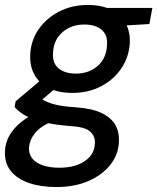

<svg xmlns="http://www.w3.org/2000/svg" viewBox="-47 -528 635 775"><path d="M180 227Q117 227 69.5 210.5Q22 194 -3.5 162Q-29 130 -27 84Q-26 49 -9 19Q8 -11 40 -36.5Q72 -62 119 -83L166 -39Q117 -19 94.5 9Q72 37 70 69Q69 94 83.5 112Q98 130 126 139.5Q154 149 193 149Q256 149 295.5 122Q335 95 336 50Q338 23 317.5 3.5Q297 -16 236 -19Q188 -23 152 -30Q116 -37 89.5 -46.5Q63 -56 44 -68.5Q25 -81 12 -96L16 -119L130 -215L196 -188L80 -89L107 -137Q119 -129 131 -122.5Q143 -116 159.5 -110.5Q176 -105 200 -101Q224 -97 259 -95Q326 -90 364.5 -71Q403 -52 419 -23Q435 6 433 42Q432 93 400 135Q368 177 311.5 202Q255 227 180 227ZM245 -153Q188 -153 149 -173Q110 -193 91.5 -227.5Q73 -262 75 -306Q77 -363 108 -408.5Q139 -454 191 -481Q243 -508 308 -508Q365 -508 403.5 -487.5Q442 -467 460.5 -433Q479 -399 477 -355Q474 -299 443.5 -253Q413 -207 361.5 -180Q310 -153 245 -153ZM259 -231Q313 -231 348 -262.5Q383 -294 385 -347Q388 -387 363 -408Q338 -429 294 -429Q240 -429 204.5 -397.5Q169 -366 167 -314Q164 -274 189 -252.5Q214 -231 259 -231ZM373 -420 362 -496H568L556 -431Z"/></svg>

Font: DM Sans 28pt Medium
Style: Italic
Weight: 500
Italic angle: -10°
Version: Version 4.004;gftools[0.9.30]